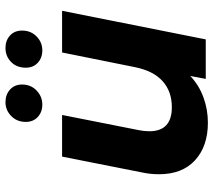

<svg xmlns="http://www.w3.org/2000/svg" viewBox="-60 -730 798 719"><g transform="rotate(-90 339.5 -371.0)"><path d="M658 -538 551 0H403L414 -58Q379 -25 333.5 -8.5Q288 8 239 8Q151 8 98.5 -40Q46 -88 46 -175Q46 -208 53 -240L112 -538H268L211 -250Q207 -231 207 -211Q207 -127 297 -127Q356 -127 394.5 -161.5Q433 -196 447 -265L502 -538ZM242 -674Q242 -707 264 -728.5Q286 -750 316 -750Q344 -750 363 -733Q382 -716 382 -688Q382 -655 359.5 -633.5Q337 -612 307 -612Q279 -612 260.5 -629Q242 -646 242 -674ZM445 -674Q445 -708 466.5 -729Q488 -750 519 -750Q547 -750 565.5 -733Q584 -716 584 -688Q584 -655 562 -633.5Q540 -612 510 -612Q482 -612 463.5 -629Q445 -646 445 -674Z"/></g></svg>

Font: Montserrat Alternates
Style: Bold Italic
Weight: 700
Italic angle: -11.3°
Designer: Julieta Ulanovsky
Foundry: Julieta Ulanovsky
Version: Version 7.200